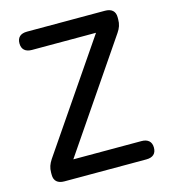

<svg xmlns="http://www.w3.org/2000/svg" viewBox="-106 -785 773 871"><g transform="rotate(-15 281.0 -350.0)"><path d="M89 0H474C505 0 521 -15 521 -43C521 -71 504 -86 474 -86H154L496 -588C509 -607 515 -624 515 -647V-657C515 -685 498 -700 467 -700H101C70 -700 54 -685 54 -657C54 -629 71 -614 101 -614H402L60 -113C47 -93 41 -77 41 -54V-43C41 -15 58 0 89 0Z"/></g></svg>

Font: 寒蝉半圆体
Style: Regular
Weight: 400
Designer: Yoshimichi Ohira & Warren
Foundry: ChillType
Version: Version 1.800;Glyphs 3.1.1 (3135)